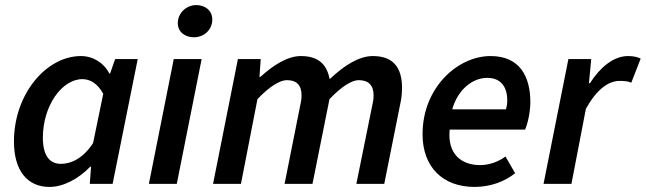

<svg xmlns="http://www.w3.org/2000/svg" viewBox="-20 -725 2546 757"><path d="M175 12C230 12 290 -20 336 -68H339L334 0H424L523 -492H434L414 -435H411C390 -477 347 -504 299 -504C163 -504 35 -355 35 -167C35 -52 88 12 175 12ZM220 -79C176 -79 149 -111 149 -182C149 -308 224 -413 305 -413C335 -413 365 -396 387 -355L347 -161C308 -101 261 -79 220 -79Z M567 0H677L775 -492H665ZM744 -578C784 -578 817 -607 817 -648C817 -685 787 -705 754 -705C714 -705 681 -673 681 -634C681 -597 712 -578 744 -578Z M820 0H930L995 -334C1044 -386 1085 -409 1111 -409C1150 -409 1169 -389 1169 -348C1169 -333 1166 -319 1161 -296L1102 0H1212L1279 -334C1328 -386 1369 -409 1394 -409C1433 -409 1453 -389 1453 -348C1453 -333 1450 -319 1445 -296L1385 0H1495L1557 -310C1563 -336 1565 -356 1565 -379C1565 -458 1531 -504 1450 -504C1396 -504 1338 -468 1280 -413C1269 -466 1241 -504 1166 -504C1113 -504 1056 -467 1007 -422H1003L1008 -492H918Z M1851 12C1915 12 1971 -10 2011 -42L1973 -108C1947 -88 1909 -74 1873 -74C1801 -74 1743 -116 1753 -214H2050C2058 -230 2071 -278 2071 -322C2071 -424 2029 -504 1914 -504C1785 -504 1646 -380 1646 -196C1646 -65 1727 12 1851 12ZM1763 -294C1785 -372 1843 -418 1901 -418C1960 -418 1980 -376 1980 -329C1980 -316 1978 -305 1975 -294Z M2123 0H2233L2290 -296C2331 -370 2377 -406 2423 -406C2440 -406 2457 -405 2469 -399L2506 -494C2494 -500 2478 -504 2456 -504C2398 -504 2345 -458 2306 -397H2302L2311 -492H2221Z"/></svg>

Font: Source Sans Pro Semibold
Style: Italic
Weight: 600
Italic angle: -11°
Designer: Paul D. Hunt
Foundry: Adobe Systems Incorporated
Version: Version 3.006;hotconv 1.0.111;makeotfexe 2.5.65597